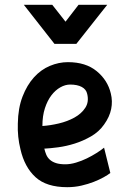

<svg xmlns="http://www.w3.org/2000/svg" viewBox="-20 -767 547 797"><path d="M79 -747H197L252 -677L306 -747H425L297 -585H206ZM438 -49Q428 -41 410 -31Q392 -21 369 -12Q346 -3 318 3.5Q290 10 259 10Q173 10 127.5 -31.5Q82 -73 65 -147Q52 -199 54 -254Q55 -318 73.5 -366Q92 -414 121 -446Q150 -478 187 -493.5Q224 -509 262 -509Q336 -509 381.5 -471.5Q427 -434 440 -379Q448 -347 441.5 -314.5Q435 -282 412 -250Q391 -220 358 -201Q325 -182 290 -171Q255 -160 221 -155.5Q187 -151 164 -150Q167 -137 172 -125Q177 -113 187 -104Q197 -95 212.5 -90Q228 -85 251 -85Q272 -85 295.5 -92Q319 -99 340.5 -109.5Q362 -120 381 -132Q400 -144 412 -154ZM271 -416Q251 -416 230.5 -404.5Q210 -393 193.5 -371.5Q177 -350 166.5 -318Q156 -286 156 -244Q188 -246 224 -254.5Q260 -263 289 -279Q318 -295 334 -319.5Q350 -344 342 -377Q338 -396 319.5 -406Q301 -416 271 -416Z"/></svg>

Font: Panefresco 750wt
Style: Regular
Weight: 750
Foundry: Campivisivi & Chank Co
Version: Version 1.000